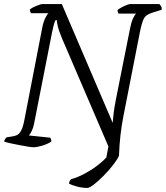

<svg xmlns="http://www.w3.org/2000/svg" viewBox="-27 -724 815 944"><path d="M402 200Q378 200 351 193Q324 186 312 178Q315 163 323 157Q355 148 388 130.5Q421 113 449.5 91.5Q478 70 496 50L506 -4L278 -535Q262 -573 257.5 -593.5Q253 -614 252 -625H246Q243 -619 241 -613.5Q239 -608 236.5 -598Q234 -588 229 -565L141 -118Q137 -96 129 -80Q121 -64 115 -58L220 -47Q222 -45 224 -39Q226 -33 225 -28Q206 -15 179.5 -7.5Q153 0 138 0Q130 0 111 -3Q92 -6 68.5 -10.5Q45 -15 24.5 -19.5Q4 -24 -7 -28Q-3 -42 6 -49L32 -53Q46 -55 57 -60Q68 -65 77.5 -83Q87 -101 94 -140L180 -584Q186 -616 195.5 -635Q205 -654 211 -659H126Q120 -667 120 -678Q130 -686 151.5 -695Q173 -704 182 -704H277L527 -120Q529 -145 532 -169.5Q535 -194 543 -236L612 -582Q618 -614 627 -633Q636 -652 642 -657H556Q555 -659 553 -663.5Q551 -668 551 -675Q557 -680 569.5 -687Q582 -694 595 -699Q608 -704 612 -704H757Q761 -699 765 -693Q769 -687 768 -676L723 -662Q704 -656 693 -647.5Q682 -639 675.5 -622Q669 -605 662 -572L580 -154Q571 -108 565.5 -61Q560 -14 558 42Q550 60 529.5 86.5Q509 113 483.5 139Q458 165 435.5 182.5Q413 200 402 200Z"/></svg>

Font: Texturina Thin
Style: Italic
Weight: 100
Italic angle: -11°
Designer: Guillermo Torres Carreño
Foundry: Omnibus-Type
Version: Version 1.002; ttfautohint (v1.8.3)